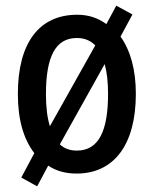

<svg xmlns="http://www.w3.org/2000/svg" viewBox="-20 -602 543 677"><path d="M459 -271C459 -356 440 -424 405 -473L447 -551L390 -582L355 -517C325 -539 292 -550 252 -550C119 -550 43 -452 43 -271C43 -182 62 -113 101 -62L55 24L111 55L150 -18C178 1 212 10 250 10C382 10 459 -92 459 -271ZM142 -270C142 -401 175 -468 251 -468C278 -468 299 -459 316 -442L156 -157C147 -185 142 -223 142 -270ZM361 -271C361 -140 328 -71 251 -71C227 -71 207 -78 191 -93L349 -376C357 -348 361 -313 361 -271Z"/></svg>

Font: Noto Sans Armenian Condensed Medium
Style: Regular
Weight: 500
Width: 3
Designer: Monotype Design Team
Foundry: Monotype Imaging Inc.
Version: Version 2.008